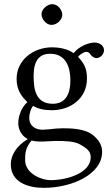

<svg xmlns="http://www.w3.org/2000/svg" viewBox="-20 -667 540 925"><path d="M444 -387C463 -387 481 -405 481 -425C481 -446 462 -462 435 -462C409 -462 361 -445 335 -411C323 -419 290 -439 231 -439C142 -439 60 -379 60 -287C60 -233 84 -202 112 -175C84 -151 68 -108 68 -74C68 -38 88 -10 114 3C60 35 32 81 32 124C32 211 114 238 191 238C326 238 472 173 472 65C472 33 457 8 428 -16C389 -48 319 -49 282 -49C264 -49 239 -47 215 -44C200 -43 190 -42 185 -42C156 -42 121 -56 121 -99C121 -119 127 -140 139 -157C163 -143 191 -136 230 -136C318 -136 399 -191 399 -289C399 -336 385 -363 356 -393C363 -403 383 -417 396 -417C403 -417 410 -414 416 -405C420 -397 433 -387 444 -387ZM132 10C143 13 159 15 172 15C203 15 231 12 245 12C295 12 337 13 366 29C405 51 417 65 417 91C417 163 311 201 221 201C185 201 101 172 101 104C101 70 103 45 132 10ZM319 -279C319 -186 272 -167 235 -167C151 -167 142 -238 142 -302C142 -372 167 -408 222 -408C285 -408 319 -362 319 -279ZM180 -599C180 -573 204 -547 228 -547C256 -547 280 -574 280 -595C280 -619 259 -647 232 -647C208 -647 180 -623 180 -599Z"/></svg>

Font: Libertinus Math
Style: Regular
Weight: 400
Designer: Philipp H. Poll, Khaled Hosny
Foundry: Caleb Maclennan
Version: Version 7.050;RELEASE